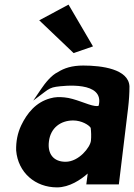

<svg xmlns="http://www.w3.org/2000/svg" viewBox="-20 -789 581 832"><path d="M230 -476C204 -464 176 -430 158 -403L124 -353L173 -390C190 -403 202 -410 223 -413C258 -418 432 -438 408 -333C408 -331 407 -328 391 -330C360 -334 305 -363 259 -367C237 -369 219 -369 198 -363C135 -346 97 -298 72 -246C56 -212 49 -176 50 -137C58 -41 133 23 227 23C281 23 331 -11 360 -37L354 10H495L535 -320C539 -354 541 -384 541 -415C537 -490 421 -505 341 -505C292 -505 258 -494 230 -476ZM264 -88C213 -88 185 -121 192 -176C199 -236 244 -267 297 -267C334 -267 366 -247 373 -235C375 -219 376 -198 374 -179C371 -151 322 -88 264 -88ZM383 -588 277 -769 150 -701 299 -559Z"/></svg>

Font: Bluebird
Style: SfBdNrwObl
Weight: 700
Designer: Jasper
Foundry: Cannot Into Space Fonts
Version: Version 0.98